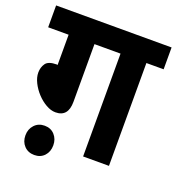

<svg xmlns="http://www.w3.org/2000/svg" viewBox="-127 -725 830 900"><g transform="rotate(20 288.0 -275.0)"><path d="M231 -513V-225Q231 -150 168 -150Q145 -150 120.5 -164Q96 -178 75.5 -200Q55 -222 42 -248Q29 -274 29 -298Q29 -324 42.5 -343.5Q56 -363 98 -363L102 -362V-513H0V-622H576V-513H490V0H361V-513ZM73 -1Q73 -32 92.5 -53Q112 -74 143 -74Q174 -74 193 -53Q212 -32 212 -1Q212 31 193 51.5Q174 72 143 72Q112 72 92.5 51.5Q73 31 73 -1Z"/></g></svg>

Font: Noto Sans Devanagari UI SemiCondensed
Style: Bold
Weight: 700
Width: 4
Designer: Jelle Bosma - Monotype Design Team
Foundry: Monotype Imaging Inc.
Version: Version 2.004; ttfautohint (v1.8.4.7-5d5b)